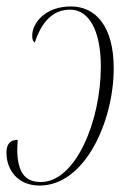

<svg xmlns="http://www.w3.org/2000/svg" viewBox="-26 -566 405 596"><path d="M194 -546C116 -546 74 -496 74 -455C74 -443 77 -437 82 -434C104 -500 139 -536 192 -536C248 -536 287 -475 287 -359C287 -191 209 -1 101 -1C57 -1 32 -24 28 -87C27 -101 28 -116 29 -132C6 -132 -6 -119 -6 -92C-6 -42 26 10 97 10C238 10 327 -190 327 -354C327 -483 272 -546 194 -546Z"/></svg>

Font: Noto Serif Display ExtraCondensed ExtraLight
Style: Italic
Weight: 200
Width: 2
Italic angle: -12°
Designer: Monotype Design Team
Foundry: Monotype Imaging Inc.
Version: Version 2.009